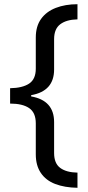

<svg xmlns="http://www.w3.org/2000/svg" viewBox="-20 -734 420 912"><path d="M348 158Q287 157 242.5 140Q198 123 174 87.5Q150 52 150 -1V-148Q150 -199 118.5 -220.5Q87 -242 28 -242V-315Q87 -316 118.5 -337Q150 -358 150 -408V-556Q150 -609 175 -644Q200 -679 245 -696.5Q290 -714 348 -714V-642Q296 -641 266.5 -619Q237 -597 237 -548V-404Q237 -301 128 -282V-276Q237 -257 237 -154V-7Q237 42 266 63.5Q295 85 348 86Z"/></svg>

Font: Noto Sans Tai Tham
Style: Regular
Weight: 400
Designer: Monotype Design Team 2013. Revised by David WIlliams 2020
Foundry: Monotype Imaging Inc.
Version: Version 2.002